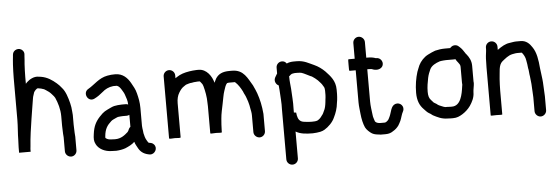

<svg xmlns="http://www.w3.org/2000/svg" viewBox="-57 -939 3947 1356"><g transform="rotate(-5 1916.5 -261.0)"><path d="M371 -129C371 -119.7 371.7 -111 373 -103V-4C373 18.2 392.5 37 414.5 37C436.6 37 455 18.2 455 -4V-90C456.2 -102 453 -115.8 453 -129C453 -142 451 -172.4 451 -186V-255C451 -262.3 450.3 -270.3 449 -279C447.2 -301.2 445.3 -319.6 440 -339C430 -378.9 416 -424.8 392 -451C382.3 -463.5 370 -477.4 358 -487C329 -511.9 295.9 -535.4 250 -543L234 -545C200.9 -551.3 168.3 -531.2 150 -514C146.7 -510 143.3 -506.3 140 -503V-552C140 -584 141.6 -612.3 143 -642C144.2 -665.5 147 -676.2 147 -697L148 -709C149.3 -720.3 146.2 -730.3 138.5 -739C115 -765.6 69.1 -750.4 67 -715L66 -703C64.2 -681 62.2 -671.6 61 -646C59.5 -616.3 58 -583.9 58 -551V-256C58 -207.3 52 -156.4 52 -112C51.3 -106.7 51 -98.7 51 -88C50.3 -77.3 50 -68 50 -60V-22H132V-41C132 -45.7 132.7 -52 134 -60C138.4 -125.4 148.4 -190.3 158 -253C166.9 -303.7 173 -352.1 181 -396C182.7 -411.6 189.7 -423.7 193 -438C196.3 -444.5 210.8 -464 222 -464C227.3 -463.3 232.7 -462.3 238 -461C241.3 -461 245.3 -460 250 -458C262.3 -455.3 267.6 -452.7 277 -446C291.8 -436.8 305.2 -426.9 316 -414L330 -398C332.7 -394.7 335.3 -390.7 338 -386C354.4 -349.1 369 -303.8 369 -253V-186C369 -171.8 371 -143.2 371 -129Z M615 -357C639.2 -369.1 654.7 -381.4 675 -398C694.8 -415.6 719.7 -429.3 753 -433H779C793.8 -428.1 802.8 -415.1 811 -402C817.9 -389.4 825.2 -380.4 830 -366C837.5 -343.4 847 -321.7 847 -294C841.7 -296.7 836 -298 830 -298H802C785 -298 760.6 -295.1 747 -292C728.1 -287 715.7 -278.4 698 -271C684.7 -265 672.7 -257.3 662 -248L640 -226C611 -194.4 593.8 -162.5 587 -108C582.1 -74.9 582.3 -57 594 -35C611 -0.9 653.8 23 705 23C715 23.7 725 24 735 24C758.9 22.7 781.3 18.7 800 12C825.3 1.1 848.9 -9.9 867 -28C872.4 -8.1 882.4 4.8 891 22C907.3 49.9 932.6 65.5 971 71C1003.6 72.9 1029.7 31.5 1004.5 3C994.6 -8.1 985.4 -9.6 971 -12L968 -13H967C961.7 -18.3 957.6 -27.7 954 -33C945.4 -47.3 941.3 -63.8 937 -83L935 -101C933.8 -113.3 931 -122 931 -136V-262C931 -303.3 924 -334.2 916 -366C908.8 -397.4 894.2 -419.7 881 -444C860.4 -480 828.8 -515 774 -515C752.9 -515 736.4 -513.7 718 -510C657.1 -498.6 623.2 -455.4 577 -429C531 -404.4 566.7 -331.2 615 -357ZM849 -221V-136C843.7 -132 839.7 -127 837 -121L832 -110C830.7 -107.3 828.7 -104.3 826 -101C803 -80.5 776.8 -58 734 -58C725.3 -58 717 -58.3 709 -59C693.9 -59 677 -63 669 -71L667 -72C666.3 -72.7 666 -73.7 666 -75V-78C666 -79.3 666.2 -81.8 666.5 -85.5C671.2 -137 688.8 -161.7 718 -188C726.8 -196.8 747.1 -203.6 757 -209L767 -213C774.4 -214.2 793.9 -216 802 -216H830C836.7 -216 843 -217.7 849 -221Z M1155 -511C1132.5 -511 1114 -492.5 1114 -470V-31C1114 -27 1127.7 -26.3 1155 -29C1182.3 -26.3 1196 -27 1196 -31V-273C1196 -301.5 1202.2 -327.1 1214 -346C1224.8 -364 1235.7 -379 1254 -390L1266 -398C1278.1 -401 1292.6 -408 1308 -408C1320.2 -410.2 1325.7 -412 1338 -412C1342 -412.7 1346 -413 1350 -413H1363C1366.1 -413 1369.4 -408.3 1372 -405C1383.2 -391.3 1382.8 -392.5 1388 -377C1397.4 -342.4 1406 -300.6 1406 -257C1406.7 -250.3 1407 -242.3 1407 -233V-41C1407 -38.3 1420.7 -38 1448 -40C1475.3 -38 1489 -38.3 1489 -41V-51C1489 -81.4 1492 -108.6 1494 -138C1496.3 -170.7 1506.1 -211.3 1512 -241C1517.9 -266.1 1523.5 -308.4 1532 -331C1538.6 -349.3 1543.5 -371.5 1556 -384L1568 -386H1613V-385C1633.2 -367.7 1650.4 -340.2 1663 -315C1669 -297 1677.7 -287.6 1684 -267C1691.2 -245.5 1695.4 -236.8 1700 -214L1704 -192C1707.3 -173.9 1711 -161.7 1711 -142V-23C1711 -0.8 1730.5 18 1752.5 18C1774.6 18 1793 -0.8 1793 -23V-145C1788.3 -201.5 1777.9 -249.4 1762 -294L1752 -319C1747.2 -331 1741.7 -341.1 1737 -352C1704.8 -403.5 1681.7 -468 1599 -468H1580C1530.2 -468 1501.5 -453.4 1482 -423L1471 -401C1470.3 -399 1469.3 -396.7 1468 -394C1456.4 -440.3 1420.4 -495 1364 -495H1350C1331 -495 1315.3 -491.9 1298 -490C1260.9 -483.8 1234.4 -475.6 1208 -458L1196 -450V-470C1196 -492.5 1177.5 -511 1155 -511Z M1967 230C1989.5 230 2008 211.5 2008 189V-1C2008.7 -1 2009.3 -0.7 2010 0C2040.6 18 2080.5 22 2128 22C2137.3 22 2146.7 21.3 2156 20L2182 16C2194 13.3 2204.3 9.3 2213 4C2241.5 -13.1 2273.2 -43.8 2287 -77C2301.4 -105.8 2313.1 -138.7 2317 -178L2320 -197C2321.3 -211.4 2323 -224.9 2323 -240V-270C2323 -334.8 2287.7 -369.8 2255 -405C2233.7 -426.3 2208 -444.7 2181 -457C2143.3 -473.2 2112.6 -495 2059 -495H2038C2020.2 -495 2001.4 -491.7 1988 -485C1980 -497 1969 -503 1955 -503C1932.5 -503 1914 -484.5 1914 -462V-421C1909.3 -414.3 1905.3 -407.7 1902 -401L1897 -392C1886 -368.4 1899.7 -344.6 1916 -337C1916.7 -336.3 1917.3 -336 1918 -336C1919.3 -324.7 1920.3 -313 1921 -301C1922.9 -255.8 1928.3 -211.4 1926 -166V189C1926 211.5 1944.5 230 1967 230ZM2025 -411C2029.7 -412.3 2034 -413 2038 -413H2059C2064.3 -413 2070 -412.7 2076 -412C2079.3 -412 2083 -411.3 2087 -410C2107.4 -403.2 2128.8 -390.1 2147 -382C2151.7 -380.7 2156 -378.7 2160 -376C2170.9 -368.7 2186.4 -357.6 2197 -347L2217 -325C2223 -317.7 2226.7 -312.3 2228 -309C2233.7 -301.8 2240 -291.2 2240 -280C2240.7 -276.7 2241 -273.3 2241 -270V-240C2241 -229.7 2239.2 -217.4 2238 -208L2236 -189C2233.6 -167.8 2229.3 -143.4 2220 -128C2213.9 -115.8 2213.2 -109.5 2203 -98C2191 -80.7 2186.3 -76.2 2171 -66C2160.2 -60.6 2142.4 -60 2128 -60C2115.5 -60 2096.3 -61.5 2086 -63L2070 -65C2043 -69.5 2032.1 -87.5 2027 -113L2025 -127C2024.3 -129.7 2024 -132 2024 -134C2024 -134.7 2018.7 -135.3 2008 -136V-164C2010.1 -211.8 2005 -257.3 2003 -305C2000.7 -333.6 1997 -359 1997 -387C1996.3 -389 1996 -390.7 1996 -392C2002.7 -398.7 2014.3 -411 2025 -411Z M2469 -588V-477H2425C2422.3 -477 2421.3 -463.3 2422 -436C2421.3 -408.7 2422.3 -395 2425 -395H2469V-167C2469 -138.5 2473.8 -110 2476 -84C2479.6 -48.3 2487 -14.9 2499 12C2506.9 28.9 2528.8 49.3 2545 59C2561.3 68.5 2583.1 70.7 2606 73H2640C2663.9 73 2680.4 66.6 2695 56C2709.9 47.9 2724.3 34.3 2734 21C2741.1 11.6 2745.8 -1.1 2752 -12C2760.7 -31.6 2765.5 -57.6 2776 -76C2794.3 -110.3 2761.8 -144.5 2728 -134C2693.7 -123.3 2693.1 -77.3 2678 -47C2672.3 -37.1 2669.9 -26.6 2661 -20C2656.3 -15.3 2648.6 -9 2640 -9H2607C2604.3 -9.7 2601.7 -10 2599 -10C2587.1 -12 2581.5 -14.5 2573 -23C2569.2 -32.5 2564.9 -48.3 2562 -58L2560 -72C2556.7 -101.7 2551 -133.8 2551 -167V-395H2564C2567.3 -395 2572.7 -394.7 2580 -394C2581.3 -394 2582.7 -393.7 2584 -393C2608.4 -382.1 2637.6 -383.2 2653.5 -400.5C2678.1 -427.3 2654.9 -470.1 2620 -468H2617C2603.3 -473.9 2582.6 -477 2564 -477H2551V-588C2551 -610.2 2531.5 -629 2509.5 -629C2487.4 -629 2469 -610.2 2469 -588Z M3177 -412C3181.4 -403.2 3187.5 -395 3195 -386C3201.6 -376.8 3209 -369.4 3209 -355V-243C3209 -238.3 3209.3 -233.3 3210 -228C3210 -225.3 3209.3 -221.3 3208 -216C3200.6 -160.6 3186.7 -80 3124 -80H3110C3105.3 -80 3098.7 -80.3 3090 -81H3077C3067.7 -82.9 3063 -84.5 3053 -89C3038.5 -94.8 3027.6 -98.4 3018 -108C3012 -112 3005.3 -116 2998 -120C2992.3 -125.7 2987.4 -132.6 2981 -139C2967.3 -152.7 2962 -171.1 2962 -199C2962 -237.1 2967.9 -264.2 2974 -297C2979.1 -321 2986.3 -337.4 2995 -357C3007.5 -382 3036.3 -396.4 3065 -406L3075 -408C3083.3 -409 3100.9 -411 3110 -411H3169C3171.7 -411 3174.3 -411.3 3177 -412ZM3147 -493H3110C3084.6 -493 3060.1 -489 3040 -484L3015 -474C3005.7 -470 2996.7 -465.7 2988 -461C2958.7 -446.4 2934.1 -419.3 2920 -391C2915.3 -376.9 2906.6 -360.9 2902 -346C2888.8 -303 2880 -253.5 2880 -199C2880 -144.8 2895.8 -108.2 2923 -81C2934.8 -69.2 2944.5 -56.3 2959 -48C2968.6 -44.1 2976.1 -35.9 2984 -31C3014.7 -15.6 3042.7 1 3089 1C3098.3 1.7 3105.3 2 3110 2H3124C3152.7 2 3171.1 -7 3191.5 -19.5C3213.9 -33.2 3235 -52.8 3250 -74C3266.7 -99.1 3284 -129.7 3284 -168.5C3284 -184.1 3292 -216.5 3292 -233C3291.3 -236.3 3291 -239.7 3291 -243V-355C3291 -391.5 3275.3 -417.8 3258 -439C3254 -443 3251 -447 3249 -451C3238.1 -467.3 3232.1 -478 3217 -492L3208 -500C3200 -507.3 3190.2 -510.7 3178.5 -510C3164.2 -509.2 3156 -502 3147 -493Z M3399 -474V-463C3399 -457.7 3398.7 -453.3 3398 -450C3395 -425.9 3392 -407.1 3392 -376C3391.3 -362 3391 -348 3391 -334V6C3391 8 3404.7 8.3 3432 7C3459.3 8.3 3473 8 3473 6V-163C3473 -188.1 3474.6 -221.4 3476 -244C3482.3 -294.5 3477.8 -343 3507 -368C3528 -384.3 3551 -406 3581 -412L3603 -416C3607 -416.7 3610.7 -417 3614 -417H3646C3646.7 -417 3647.3 -416.7 3648 -416H3649C3660.3 -402.4 3672.2 -382.5 3675 -360C3679.1 -341.4 3681 -324.5 3683 -305C3687.8 -288.3 3687.2 -263.2 3691 -246L3693 -228C3695.7 -203.5 3699 -178.1 3699 -152C3699.7 -146.7 3700 -141 3700 -135C3700 -123.4 3702 -107.7 3702 -96V3C3702 24.6 3721 44 3743 44C3765 44 3784 24.6 3784 3V-96C3784 -107.9 3782 -123.5 3782 -135C3782 -142.3 3781.7 -149.3 3781 -156C3781 -162.7 3780.7 -169 3780 -175C3780 -181 3779.7 -187.7 3779 -195L3777 -217C3774.7 -244.8 3769.5 -268.1 3767 -296C3762.1 -354.8 3754.1 -409.6 3727 -448C3710.5 -473.7 3686.9 -499 3647 -499H3615C3599.2 -499 3583.6 -494.6 3569 -493C3548.5 -490.3 3542 -486.1 3525 -479C3507.8 -470.4 3496.3 -461.7 3481 -451V-474C3481 -496.5 3462.5 -515 3440 -515C3417.5 -515 3399 -496.5 3399 -474Z"/></g></svg>

Font: HoneyBee
Style: Bd
Weight: 700
Foundry: Cannot Into Space Fonts
Version: Version 0.89